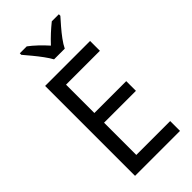

<svg xmlns="http://www.w3.org/2000/svg" viewBox="-289 -1104 1078 1078"><g transform="rotate(-45 250.0 -565.0)"><path d="M445 -93H88V-807H445V-729H176V-504H429V-427H176V-171H445ZM229 -877Q217 -899 197.5 -925.5Q178 -952 156.5 -978Q135 -1004 117 -1025V-1037H172Q195 -1020 221 -995.5Q247 -971 271 -944Q297 -972 321 -994Q345 -1016 371 -1037H427V-1025Q410 -1006 387.5 -980Q365 -954 345 -927Q325 -900 314 -877Z"/></g></svg>

Font: Noto Sans Kannada UI SemiCondensed
Style: Regular
Weight: 400
Width: 4
Designer: Jelle Bosma - Monotype Design Team
Foundry: Monotype Imaging Inc.
Version: Version 2.005; ttfautohint (v1.8.4.7-5d5b)